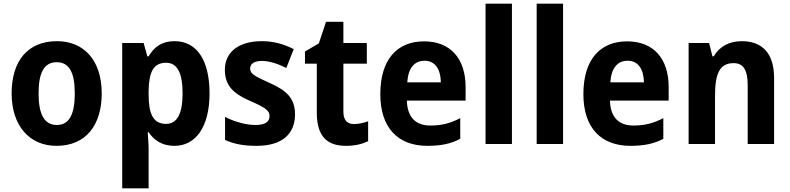

<svg xmlns="http://www.w3.org/2000/svg" viewBox="-20 -780 4278 1040"><path d="M531 -274C531 -456 432 -557 289 -557C130 -557 43 -450 43 -274C43 -102 137 10 286 10C446 10 531 -103 531 -274ZM189 -274C189 -385 218 -443 287 -443C357 -443 385 -384 385 -274C385 -164 357 -103 288 -103C218 -103 189 -164 189 -274Z M926 -557C857 -557 816 -527 785 -475H778L758 -547H642V240H785V27C785 -1 782 -33 780 -64H785C813 -22 856 10 925 10C1039 10 1115 -91 1115 -274C1115 -457 1044 -557 926 -557ZM880 -440C940 -440 969 -385 969 -274C969 -165 940 -109 880 -109C809 -109 785 -163 785 -269V-289C787 -392 812 -440 880 -440Z M1578 -161C1578 -250 1529 -291 1442 -330C1356 -369 1335 -380 1335 -409C1335 -435 1358 -450 1399 -450C1438 -450 1487 -434 1531 -412L1571 -514C1515 -542 1461 -557 1398 -557C1277 -557 1198 -501 1198 -402C1198 -316 1245 -273 1331 -235C1419 -197 1440 -181 1440 -151C1440 -120 1416 -103 1363 -103C1314 -103 1250 -120 1199 -147V-22C1250 1 1302 10 1370 10C1508 10 1578 -54 1578 -161Z M1897 -108C1860 -108 1840 -130 1840 -176V-435H1967V-547H1840V-662H1746L1707 -545L1632 -501V-435H1696V-169C1696 -36 1757 10 1854 10C1904 10 1942 0 1974 -15V-123C1949 -114 1923 -108 1897 -108Z M2277 -556C2131 -556 2040 -458 2040 -270C2040 -86 2137 10 2295 10C2371 10 2423 -2 2473 -28V-140C2419 -112 2372 -100 2311 -100C2229 -100 2186 -148 2184 -235H2502V-308C2502 -465 2418 -556 2277 -556ZM2280 -451C2338 -451 2367 -403 2368 -334H2186C2191 -413 2226 -451 2280 -451Z M2753 0V-760H2610V0Z M3030 0V-760H2887V0Z M3377 -556C3231 -556 3140 -458 3140 -270C3140 -86 3237 10 3395 10C3471 10 3523 -2 3573 -28V-140C3519 -112 3472 -100 3411 -100C3329 -100 3286 -148 3284 -235H3602V-308C3602 -465 3518 -556 3377 -556ZM3380 -451C3438 -451 3467 -403 3468 -334H3286C3291 -413 3326 -451 3380 -451Z M3998 -557C3930 -557 3877 -528 3846 -475H3839L3821 -547H3710V0H3853V-259C3853 -380 3877 -438 3954 -438C4008 -438 4030 -398 4030 -320V0H4173V-358C4173 -493 4107 -557 3998 -557Z"/></svg>

Font: Noto Sans Lao Looped SemiCondensed
Style: Bold
Weight: 700
Width: 4
Designer: Mark Frömberg, Ben Mitchell
Foundry: The Fontpad Ltd
Version: Version 1.002